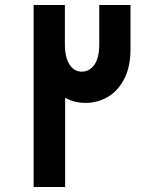

<svg xmlns="http://www.w3.org/2000/svg" viewBox="-20 -745 640 765"><path d="M114 -725H238.5V-570.5Q238.5 -516 257 -487.8Q275.5 -459.5 306 -459.5Q335.5 -459.5 355.5 -486.2Q375.5 -513 375.5 -570.5V-725H500V-550.5Q500 -477.5 474.2 -429Q448.5 -380.5 407.8 -357.8Q367 -335 321.5 -335Q276.5 -335 239.5 -355.5V0H114Z"/></svg>

Font: JuliaMono Black
Style: Regular
Weight: 900
Monospace: yes
Designer: cormullion
Foundry: corm
Version: Version 0.054; ttfautohint (v1.8.4)